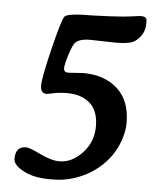

<svg xmlns="http://www.w3.org/2000/svg" viewBox="-50 -682 605 754"><g transform="rotate(5 252.5 -305.5)"><path d="M29.3 -38.1Q29.3 -86.9 71.3 -86.9Q84.5 -86.9 128.9 -65.2Q173.3 -43.5 206.1 -43.5Q254.9 -43.5 295.9 -87.4Q336.9 -131.3 336.9 -192.1Q336.9 -252.9 303.7 -283Q270.5 -313 211.9 -313Q189 -313 171.9 -310.1L133.3 -302.7Q108.4 -302.7 108.4 -334Q108.4 -365.2 136.7 -481Q165 -596.7 176 -611.1Q187 -625.5 289.1 -625.5Q301.3 -625.5 356 -628.2Q410.6 -630.9 440.4 -635.3Q470.2 -639.6 475.1 -639.6Q498.5 -639.6 498.5 -624V-610.4Q498.5 -568.4 461.9 -541Q442.9 -526.9 386.7 -526.9L285.2 -529.3Q241.2 -529.3 225.6 -511.2Q216.8 -501 204.6 -462.9Q192.4 -424.8 192.4 -408.9Q192.4 -393.1 210.9 -393.1L268.6 -397Q353 -397 404.3 -350.6Q455.6 -304.2 455.6 -217.3Q455.6 -174.8 436 -129.2Q416.5 -83.5 377.7 -46.6Q338.9 -9.8 288.8 10Q238.8 29.8 187 29.8H171.9Q110.8 29.8 70.1 8.1Q29.3 -13.7 29.3 -38.1Z"/></g></svg>

Font: Averia Serif Libre
Style: Bold Italic
Weight: 700
Italic angle: -6.90001°
Version: Version 1.002